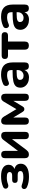

<svg xmlns="http://www.w3.org/2000/svg" viewBox="1462 -2002 551 3514"><g transform="rotate(-90 1737.0 -245.5)"><path d="M258 10Q208 10 161.5 1.5Q115 -7 77 -24Q49 -34 39.5 -54Q30 -74 35.5 -93Q41 -112 60.5 -121.5Q80 -131 110 -121Q142 -108 181 -100.5Q220 -93 254 -93Q311 -93 337 -106Q363 -119 363 -147Q363 -197 292 -197H203Q146 -197 146 -248Q146 -298 203 -298H280Q345 -298 345 -344Q345 -369 322.5 -382.5Q300 -396 241 -396Q178 -396 121 -373Q90 -363 70 -372.5Q50 -382 43 -401Q36 -420 45 -439Q54 -458 82 -467Q164 -501 268 -501Q370 -501 424 -464.5Q478 -428 478 -362Q478 -325 457.5 -297Q437 -269 401 -255Q497 -232 497 -138Q497 -69 434.5 -29.5Q372 10 258 10Z M666 8Q598 8 598 -70V-428Q598 -463 616 -481Q634 -499 666 -499Q732 -499 732 -428V-191L929 -452Q940 -469 959 -484Q978 -499 1012 -499Q1046 -499 1063 -480Q1080 -461 1080 -420V-62Q1080 8 1014 8Q947 8 947 -62V-301L750 -38Q738 -23 719.5 -7.5Q701 8 666 8Z M1277 8Q1246 8 1229 -9.5Q1212 -27 1212 -60V-418Q1212 -499 1280 -499Q1310 -499 1328.5 -484.5Q1347 -470 1362 -445L1496 -220L1629 -445Q1640 -465 1658 -482Q1676 -499 1710 -499Q1778 -499 1778 -418V-60Q1778 8 1713 8Q1682 8 1665 -9.5Q1648 -27 1648 -60V-277L1545 -106Q1538 -94 1527 -84.5Q1516 -75 1495 -75Q1476 -75 1465 -84Q1454 -93 1446 -106L1342 -278V-60Q1342 8 1277 8Z M2076 10Q2022 10 1979.5 -10.5Q1937 -31 1913 -66.5Q1889 -102 1889 -147Q1889 -201 1917 -232Q1945 -263 2007.5 -276.5Q2070 -290 2175 -290H2211V-310Q2211 -354 2190.5 -372.5Q2170 -391 2121 -391Q2093 -391 2062 -385Q2031 -379 1993 -362Q1965 -351 1946.5 -361.5Q1928 -372 1922 -393Q1916 -414 1925 -435Q1934 -456 1962 -466Q2008 -486 2049.5 -493.5Q2091 -501 2127 -501Q2241 -501 2296 -449.5Q2351 -398 2351 -290V-67Q2351 8 2283 8Q2213 8 2213 -67V-75Q2198 -35 2162 -12.5Q2126 10 2076 10ZM2211 -216H2175Q2096 -216 2063.5 -202Q2031 -188 2031 -154Q2031 -126 2051 -107.5Q2071 -89 2108 -89Q2152 -89 2181.5 -118.5Q2211 -148 2211 -194Z M2659 8Q2624 8 2604.5 -11Q2585 -30 2585 -67V-374H2476Q2414 -374 2414 -432Q2414 -490 2476 -490H2842Q2905 -490 2905 -432Q2905 -374 2842 -374H2733V-67Q2733 8 2659 8Z M3135 10Q3081 10 3038.5 -10.5Q2996 -31 2972 -66.5Q2948 -102 2948 -147Q2948 -201 2976 -232Q3004 -263 3066.5 -276.5Q3129 -290 3234 -290H3270V-310Q3270 -354 3249.5 -372.5Q3229 -391 3180 -391Q3152 -391 3121 -385Q3090 -379 3052 -362Q3024 -351 3005.5 -361.5Q2987 -372 2981 -393Q2975 -414 2984 -435Q2993 -456 3021 -466Q3067 -486 3108.5 -493.5Q3150 -501 3186 -501Q3300 -501 3355 -449.5Q3410 -398 3410 -290V-67Q3410 8 3342 8Q3272 8 3272 -67V-75Q3257 -35 3221 -12.5Q3185 10 3135 10ZM3270 -216H3234Q3155 -216 3122.5 -202Q3090 -188 3090 -154Q3090 -126 3110 -107.5Q3130 -89 3167 -89Q3211 -89 3240.5 -118.5Q3270 -148 3270 -194Z"/></g></svg>

Font: Chiron GoRound TC
Style: Bold
Weight: 700
Designer: Ryoko NISHIZUKA 西塚涼子 (kana, bopomofo & ideographs); Paul D. Hunt (Latin, Greek & Cyrillic); Sandoll Communications 산돌커뮤니
Foundry: Adobe
Version: Version 1.000;hotconv 1.1.1;makeotfexe 2.6.0